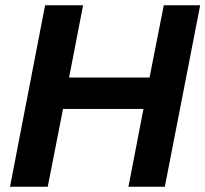

<svg xmlns="http://www.w3.org/2000/svg" viewBox="-20 -708 779 728"><path d="M467 0 524 -295H219L161 0H18L151 -688H295L242 -414H547L601 -688H739L605 0Z"/></svg>

Font: Libra Sans Modern
Style: Bold Italic
Weight: 700
Italic angle: -12°
Foundry: Stefan Peev, Context Ltd
Version: Version 1.000